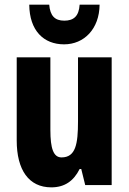

<svg xmlns="http://www.w3.org/2000/svg" viewBox="-20 -797 554 827"><path d="M409 -777H323C320 -727 297 -708 257 -708C216 -708 196 -729 192 -777H106C107 -665 168 -606 256 -606C342 -606 408 -672 409 -777ZM461 -550H316V-274C316 -177 306 -119 245 -119C210 -119 197 -158 197 -237V-550H52V-192C52 -65 104 10 201 10C258 10 297 -17 323 -69H330L347 0H461Z"/></svg>

Font: Noto Sans Devanagari ExtraCondensed ExtraBold
Style: Regular
Weight: 800
Width: 2
Designer: Jelle Bosma - Monotype Design Team
Foundry: Monotype Imaging Inc.
Version: Version 2.004